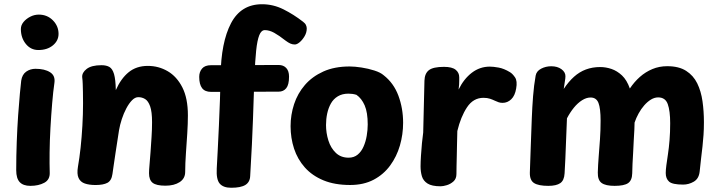

<svg xmlns="http://www.w3.org/2000/svg" viewBox="-20 -867 3401 907"><path d="M80.2 -486Q84.6 -515.1 103.8 -528.6Q123 -542 147.6 -542Q190.8 -542 216.3 -525.9Q241.9 -509.9 237.1 -476Q231.1 -434.9 226.4 -378.9Q221.7 -323 218.3 -262.3Q214.9 -201.6 214.3 -146.7Q213.7 -91.8 214.9 -53Q216.7 -18.4 189.4 -3.7Q162.2 11 123.6 11Q89.7 11 73.1 -6.7Q56.6 -24.3 56.6 -63Q56.6 -129.2 59.1 -196.5Q61.6 -263.8 65.7 -322.8Q69.8 -381.8 73.9 -424.7Q78 -467.7 80.2 -486ZM78.6 -730Q78.6 -747.9 91.1 -763.1Q103.7 -778.3 123.1 -788.2Q142.4 -798 163.2 -798Q203.2 -798 229.9 -770.9Q256.6 -743.8 256.6 -707Q256.6 -674.8 229.9 -652.7Q203.2 -630.7 161.3 -630.7Q125.2 -630.7 101.9 -659.6Q78.6 -688.4 78.6 -730Z M368.3 -502Q366.6 -523.7 389.3 -541.3Q412 -559 459.4 -559Q482.4 -559 496.8 -550.7Q511.2 -542.3 518.7 -517.1Q526.1 -491.8 527.1 -441.3Q551.2 -496 587.8 -525.8Q624.4 -555.7 678.3 -555.7Q729.2 -555.7 772.2 -530.6Q815.2 -505.6 841.4 -454.2Q867.6 -402.9 867.6 -322Q867.6 -282.9 864.6 -236.2Q861.6 -189.4 858.3 -142.7Q855 -96 854.8 -55.1Q854.8 -23.7 828.7 -6.7Q802.7 10.2 761.4 10.2Q718.9 10.2 701.4 -3.2Q684 -16.7 684 -48.9Q684 -63.4 686.4 -89.7Q688.8 -116 691.2 -149.7Q693.6 -183.4 695.9 -219.7Q698.3 -256 698.3 -290Q698.3 -339.2 689.3 -364.6Q680.3 -389.9 665.8 -398.9Q651.2 -408 633.3 -408Q618 -408 603.6 -393.3Q589.2 -378.6 576.7 -354.9Q564.2 -331.3 555.4 -304.3Q546.6 -277.2 542.3 -252Q532.3 -187 526.1 -146.9Q519.9 -106.8 516.7 -83.4Q513.4 -60.1 511.2 -45Q506.9 -13.7 487.3 -3.3Q467.8 7 431.3 7Q401.7 7 380.8 -0.1Q360 -7.1 351.2 -26.2Q342.4 -45.2 348.3 -80Q355.2 -119 360.7 -168.9Q366.1 -218.9 369.2 -273.4Q372.3 -328 372.3 -379Q372.3 -410 371.8 -431.5Q371.3 -453 370.8 -470Q370.3 -487 368.3 -502Z M1411.4 -764.4Q1421.6 -756.9 1425.3 -748.7Q1429.1 -740.6 1429.1 -732.6Q1429.1 -713.6 1419.1 -696.3Q1409.1 -679.1 1396 -667.9Q1382.9 -656.8 1372.7 -656.8Q1361.6 -656.8 1351.4 -661.3Q1341.3 -665.9 1328.9 -675.2Q1298.2 -699.4 1275.2 -712.1Q1252.2 -724.7 1231.1 -724.7Q1214.2 -724.7 1204.7 -700.5Q1195.1 -676.3 1190.1 -628.2Q1185.1 -580 1182.1 -506Q1180.1 -457 1178.6 -408.4Q1177.1 -359.8 1175.1 -305.1Q1173.1 -250.3 1170 -184.4Q1166.9 -118.6 1161.9 -36Q1160.9 -6.9 1139.2 6.6Q1117.6 20 1072.1 20Q1034.9 20 1018 0.4Q1001.1 -19.1 1003.9 -71Q1005.9 -103.6 1008.5 -156.8Q1011.1 -210.1 1014.1 -272.9Q1017.1 -335.8 1019.1 -397.4Q1021.1 -459 1022.1 -509Q1024.1 -667 1071.2 -757Q1118.3 -847 1217.9 -847Q1271 -847 1319.4 -822.7Q1367.8 -798.4 1411.4 -764.4ZM977.1 -433Q948 -433 934.6 -450.7Q921.1 -468.4 921.1 -504Q921.1 -527.4 934.6 -543.2Q948 -559 977.1 -559L1296.4 -560Q1318.9 -560 1332.2 -545.8Q1345.4 -531.6 1345.4 -505Q1345.4 -466.6 1332.2 -450.3Q1318.9 -434 1296.4 -434Z M1631.9 -553Q1655.7 -553 1687.6 -548.1Q1719.6 -543.2 1748.5 -533.9Q1777.4 -524.7 1792.2 -511.7Q1839.8 -474.7 1862.1 -414.9Q1884.3 -355.1 1884.3 -287Q1884.3 -232 1869.2 -179.7Q1854 -127.4 1823.1 -85.2Q1792.2 -42.9 1745.1 -18Q1697.9 6.9 1633.9 6.9Q1561.1 6.9 1507.9 -15.1Q1454.7 -37.1 1420.1 -75.9Q1385.6 -114.7 1369.1 -164.9Q1352.7 -215.2 1352.7 -271Q1352.7 -324.6 1369.3 -375.1Q1386 -425.7 1420.4 -465.6Q1454.8 -505.4 1507.4 -529.2Q1560.1 -553 1631.9 -553ZM1520.1 -276.4Q1520.1 -238.9 1531.3 -203.3Q1542.4 -167.8 1566.4 -144.9Q1590.3 -122.1 1627 -122.1Q1652 -122.1 1669.6 -136.5Q1687.1 -150.9 1697.4 -174.6Q1707.8 -198.2 1712.4 -225.8Q1717.1 -253.4 1717.1 -278.9Q1717.1 -336 1702.7 -369.2Q1688.2 -402.3 1663.8 -419.1Q1653.1 -422.3 1644.5 -423.4Q1635.9 -424.6 1626 -424.6Q1596.7 -424.6 1575.9 -412Q1555.1 -399.4 1543.2 -378.2Q1531.3 -357 1525.7 -330.8Q1520.1 -304.7 1520.1 -276.4Z M1985.1 -485.9Q1986.1 -520.1 2006.3 -535.7Q2026.6 -551.2 2077.4 -551.2Q2115.7 -551.2 2132.6 -537.4Q2149.4 -523.7 2149.4 -502.1Q2149.4 -496.1 2149.4 -487.4Q2149.4 -478.7 2148.9 -468.3Q2148.4 -458 2146.4 -444Q2170.8 -494 2208.7 -523.2Q2246.6 -552.3 2294.1 -552.3Q2310.1 -552.3 2335.4 -547.8Q2360.8 -543.2 2388.8 -526.2Q2400.8 -519.2 2412.8 -501.8Q2424.8 -484.4 2418.3 -448.7Q2412.7 -415 2395.1 -398.1Q2377.6 -381.1 2354.1 -381.1Q2344.1 -381.1 2335.6 -383.9Q2327.1 -386.8 2318.3 -391Q2307.6 -396.2 2294.6 -400.6Q2281.7 -404.9 2263.9 -404.9Q2215.8 -404.9 2186.1 -360Q2156.4 -315.1 2140.4 -248Q2139.4 -214 2138.9 -184.5Q2138.4 -155 2137.8 -129.9Q2137.2 -104.9 2136.7 -83.4Q2136.2 -61.9 2136.2 -44.9Q2136.2 -22.6 2122.3 -10.1Q2108.4 2.4 2090.9 7.7Q2073.4 13 2061.4 13Q2020 13 1999.7 0Q1979.3 -13 1973 -34.5Q1966.7 -56 1966.7 -81Q1966.7 -101 1968.6 -131Q1970.4 -161 1973.3 -191Q1976.2 -221 1979.2 -241Z M2510.4 -509.8Q2514.2 -531 2536.2 -542.5Q2558.1 -554 2584 -554Q2613.3 -554 2632.2 -540.2Q2651.1 -526.3 2651.1 -507.3Q2651.1 -497.3 2648.6 -483.7Q2646.1 -470 2643.1 -447Q2666.1 -481.6 2691.6 -504.4Q2717.1 -527.3 2747.8 -538.8Q2778.6 -550.3 2815.3 -550.3Q2841.8 -550.3 2868.5 -541.3Q2895.2 -532.2 2918.3 -510.6Q2941.3 -488.9 2955.4 -448.9Q2976.1 -480 3002.7 -503.6Q3029.2 -527.1 3061.7 -540.7Q3094.2 -554.3 3132.1 -554.3Q3186.8 -554.3 3221.1 -532.4Q3255.4 -510.6 3273.7 -473.3Q3291.9 -436 3298.6 -388.5Q3305.3 -341 3305.3 -290Q3305.3 -257 3303.4 -229.7Q3301.6 -202.4 3298.6 -175.7Q3295.6 -149 3292.1 -120.3Q3288.6 -91.6 3285.1 -55.9Q3281.3 -22.7 3257.4 -8.8Q3233.6 5 3207.2 5Q3156.2 5 3140.6 -9.2Q3124.9 -23.3 3124.9 -49.6Q3124.9 -64 3127.9 -86.6Q3130.9 -109.2 3135.4 -138.7Q3139.9 -168.2 3142.9 -205.1Q3145.9 -242 3145.9 -285Q3145.9 -343.2 3134.5 -375.1Q3123.1 -406.9 3089.1 -406.9Q3071.8 -406.9 3054.9 -396.6Q3038.1 -386.2 3023.3 -369.3Q3008.4 -352.3 2996.7 -330.9Q2985 -309.6 2977.7 -288Q2977.7 -269 2976.7 -255Q2975.7 -241 2975.2 -228.5Q2974.7 -216 2973.7 -202Q2972.7 -173 2970.9 -145.3Q2969.2 -117.6 2968 -93.1Q2966.8 -68.6 2966.6 -48.1Q2965.8 -14.7 2946.9 -1.8Q2928.1 11 2883.2 11Q2840.9 11 2822.1 -2.6Q2803.2 -16.2 2804 -52.2Q2805 -87.9 2808.1 -126.6Q2811.2 -165.3 2814.2 -208.1Q2817.2 -250.8 2817.2 -296.8Q2817.2 -355.1 2807.1 -380.8Q2797 -406.4 2769.9 -406.4Q2750.1 -406.4 2729.6 -393.4Q2709 -380.4 2690.9 -358.2Q2672.9 -335.9 2658.3 -308Q2656.3 -258 2654.3 -208.3Q2652.3 -158.6 2650.7 -117.1Q2649.1 -75.6 2647.1 -48.1Q2645.3 -14.7 2626.6 -1.8Q2607.9 11 2570.2 11Q2524 11 2503 -2.2Q2482 -15.4 2483 -52.2Q2485.2 -106.7 2487.2 -173.3Q2489.2 -240 2492.2 -309Q2494.2 -361 2498.2 -412.5Q2502.2 -464 2510.4 -509.8Z"/></svg>

Font: Playpen Sans Thai
Style: Regular
Weight: 400
Designer: Sirin Gunkloy, Laura Meseguer, Veronika Burian, José Scaglione
Foundry: TypeTogether
Version: Version 2.000